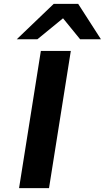

<svg xmlns="http://www.w3.org/2000/svg" viewBox="-20 -967 539 987"><path d="M78 0 190 -705H344L232 0ZM66 -765 256 -947H382L499 -765H392L304 -873L172 -765Z"/></svg>

Font: Nunito Sans 7pt Expanded
Style: Bold Italic
Weight: 700
Width: 7
Italic angle: -9°
Designer: Vernon Adams
Foundry: Vernon Adams
Version: Version 3.101;gftools[0.9.27]